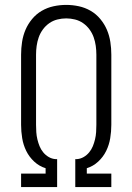

<svg xmlns="http://www.w3.org/2000/svg" viewBox="-20 -763 540 783"><path d="M66 0V-55H166V-77Q140 -85 119.5 -104Q99 -123 87 -147.5Q75 -172 70.5 -199.5Q66 -227 66 -254V-540Q66 -566 70 -592Q74 -618 84 -641.5Q94 -665 111 -685.5Q128 -706 150.5 -719Q173 -732 198.5 -737.5Q224 -743 250 -743Q276 -743 301.5 -737.5Q327 -732 349.5 -719Q372 -706 389 -685.5Q406 -665 416 -641.5Q426 -618 430 -592Q434 -566 434 -540V-254Q434 -227 429.5 -199.5Q425 -172 413 -147.5Q401 -123 380.5 -104Q360 -85 334 -77V-55H434V0H287V-114H293Q308 -115 321 -122.5Q334 -130 343.5 -141.5Q353 -153 358.5 -166.5Q364 -180 367.5 -194.5Q371 -209 372 -224Q373 -239 373 -254V-540Q373 -558 370.5 -576Q368 -594 362 -611Q356 -628 345 -643Q334 -658 319 -668.5Q304 -679 286 -683.5Q268 -688 250 -688Q232 -688 214 -683.5Q196 -679 181 -668.5Q166 -658 155 -643Q144 -628 138 -611Q132 -594 129.5 -576Q127 -558 127 -540V-254Q127 -239 128 -224Q129 -209 132.5 -194.5Q136 -180 141.5 -166.5Q147 -153 156.5 -141.5Q166 -130 179 -122.5Q192 -115 207 -114H213V0Z"/></svg>

Font: Iosevka SS04 Light
Style: Regular
Weight: 300
Monospace: yes
Designer: Belleve Invis
Foundry: Belleve Invis
Version: Version 19.0.0; ttfautohint (v1.8.4)